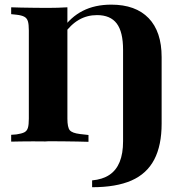

<svg xmlns="http://www.w3.org/2000/svg" viewBox="-20 -602 734 815"><path d="M102.4 -201.6V-472.6Q102.4 -498.4 98.4 -511.7Q94.4 -525 83.1 -531Q71.8 -537.1 50 -539.5L27.4 -541.9V-571Q44.4 -570.2 69 -569.8Q93.5 -569.4 120.6 -569Q147.6 -568.5 172.6 -568.5H183.9Q225 -568.5 266.1 -571V-201.6ZM172.6 -1.6Q147.6 -2.4 120.6 -2Q93.5 -1.6 69 -1.6Q44.4 -1.6 27.4 -0.8V-29.8L50 -31.5Q71.8 -34.7 83.1 -40.3Q94.4 -46 98.4 -59.3Q102.4 -72.6 102.4 -98.4V-201.6H266.1V-98.4Q266.1 -61.3 276.2 -49.2Q286.3 -37.1 319.4 -33.1L355.6 -29V0Q336.3 -0.8 309.3 -1.2Q282.3 -1.6 253.2 -2Q224.2 -2.4 196.8 -2.4H185.5ZM502.4 -201.6V-390.3Q502.4 -466.9 475.4 -502.4Q448.4 -537.9 391.9 -537.9Q350 -537.9 315.3 -518.1Q280.6 -498.4 249.2 -454.8L243.5 -476.6Q279.8 -529.8 331.5 -556Q383.1 -582.3 452.4 -582.3Q555.6 -582.3 610.9 -525Q666.1 -467.7 666.1 -359.7V-201.6ZM371 192.7V163.7Q415.3 159.7 444.4 140.3Q473.4 121 487.9 85.5Q502.4 50 502.4 -2.4V-201.6H666.1V-77.4Q666.1 15.3 634.7 75.4Q603.2 135.5 538.3 164.1Q473.4 192.7 371 192.7Z"/></svg>

Font: Playfair 5pt SemiExpanded Light Black
Style: Regular
Weight: 900
Version: Version 2.203